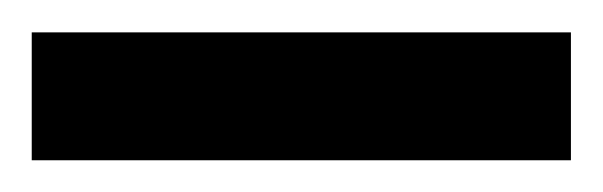

<svg xmlns="http://www.w3.org/2000/svg" viewBox="-20 65 380 121"><path d="M0 166V85.4H339.8V166Z"/></svg>

Font: Charis SIL Viet
Style: Bold
Weight: 700
Foundry: SIL International
Version: Version 5.000